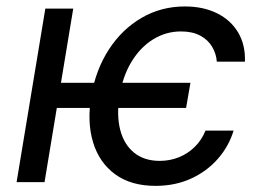

<svg xmlns="http://www.w3.org/2000/svg" viewBox="-20 -573 822 604"><path d="M579.1 -312.5 565.4 -233.4H136.7L149.9 -312.5ZM210.4 -545.9 120.1 0H32.2L122.6 -545.9ZM469.2 11.7Q392.1 11.7 342.3 -24.7Q292.5 -61 272.9 -125Q253.4 -189 267.1 -271Q281.2 -353.5 322.3 -417Q363.3 -480.5 425 -516.6Q486.8 -552.7 561.5 -552.7Q619.6 -552.7 662.8 -531.2Q706.1 -509.8 729.2 -470.7Q752.4 -431.6 750.5 -378.9H662.1Q660.2 -404.3 647.2 -426Q634.3 -447.8 609.9 -460.9Q585.4 -474.1 549.3 -474.1Q502 -474.1 461.7 -449.2Q421.4 -424.3 393.8 -378.9Q366.2 -333.5 356 -271.5Q346.2 -209.5 358.4 -163.6Q370.6 -117.7 402.3 -92.3Q434.1 -66.9 482.4 -66.9Q514.6 -66.9 543 -78.4Q571.3 -89.8 592.8 -111.1Q614.3 -132.3 626.5 -162.1H714.8Q699.7 -112.3 665 -73Q630.4 -33.7 580.6 -11Q530.8 11.7 469.2 11.7Z"/></svg>

Font: Inter
Style: Italic
Weight: 400
Italic angle: -9.3988°
Designer: Rasmus Andersson
Foundry: rsms
Version: Version 4.001;git-66647c0bb